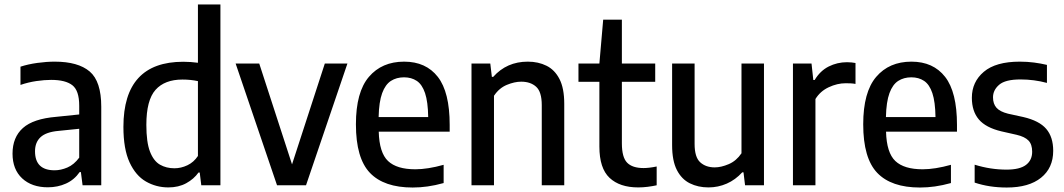

<svg xmlns="http://www.w3.org/2000/svg" viewBox="-20 -828 4754 858"><path d="M194 9Q122 9 79 -31Q36 -71 36 -141.5Q36 -214.5 82.5 -256Q129 -297.5 232 -306L334 -316.5V-356Q334 -423 303.5 -447Q273 -471 208.5 -471Q179 -471 142.8 -465.8Q106.5 -460.5 71.5 -448.5V-530Q105 -541 146.5 -546.8Q188 -552.5 224.5 -552.5Q329 -552.5 380.8 -508.5Q432.5 -464.5 432.5 -351V0H349L341.5 -59H336Q312 -24.5 275 -7.8Q238 9 194 9ZM136.5 -152Q136.5 -67 224 -67Q252 -67 281.2 -79.5Q310.5 -92 334 -123.5V-252.5L240.5 -243Q186 -238 161.2 -215Q136.5 -192 136.5 -152Z M732.5 9.5Q678 9.5 632.2 -16.8Q586.5 -43 559 -102.5Q531.5 -162 531.5 -261Q531.5 -552 799 -552Q815.5 -552 832.5 -550.8Q849.5 -549.5 864.5 -547.5V-808H965V0H879.5L872.5 -57H867Q846.5 -28 812.2 -9.2Q778 9.5 732.5 9.5ZM759.5 -76Q789 -76 817.5 -89.5Q846 -103 864.5 -131V-465.5Q832 -472.5 795.5 -472.5Q716 -472.5 675 -426.5Q634 -380.5 634 -270Q634 -192.5 650.2 -150.5Q666.5 -108.5 694.8 -92.2Q723 -76 759.5 -76Z M1218 0 1033 -544H1138.5L1285 -93.5L1431.5 -544H1532.5L1347.5 0Z M1824 10Q1696 10 1633.2 -55.5Q1570.5 -121 1570.5 -272.5Q1570.5 -416.5 1628.5 -484.5Q1686.5 -552.5 1786 -552.5Q1883.5 -552.5 1936.5 -484.5Q1989.5 -416.5 1989.5 -270V-239.5H1672.5Q1675 -145.5 1714 -108.5Q1753 -71.5 1836 -71.5Q1891 -71.5 1962.5 -91.5V-10Q1924.5 0.5 1891 5.2Q1857.5 10 1824 10ZM1785.5 -482.5Q1752 -482.5 1727 -466.5Q1702 -450.5 1687.8 -411.8Q1673.5 -373 1672 -305H1893.5Q1892.5 -373 1879.5 -411.8Q1866.5 -450.5 1842.5 -466.5Q1818.5 -482.5 1785.5 -482.5Z M2087 0V-544H2171L2178 -484.5H2184Q2244.5 -552.5 2338.5 -552.5Q2385.5 -552.5 2422.2 -534.2Q2459 -516 2480.2 -474.8Q2501.5 -433.5 2501.5 -364V0H2401V-358Q2401 -417.5 2376 -440.2Q2351 -463 2309 -463Q2279.5 -463 2245 -448.8Q2210.5 -434.5 2187.5 -400V0Z M2832 9.5Q2749.5 9.5 2704 -33.2Q2658.5 -76 2658.5 -173V-462.5H2565V-544H2658.5L2675.5 -740H2759V-544H2908V-462.5H2759V-187.5Q2759 -125 2782.5 -101Q2806 -77 2856 -77Q2880.5 -77 2914.5 -84V0Q2896 4 2874.5 6.8Q2853 9.5 2832 9.5Z M3146 9.5Q3099.5 9.5 3062.8 -8.8Q3026 -27 3004.8 -68.2Q2983.5 -109.5 2983.5 -179.5V-544H3084V-185Q3084 -125.5 3109 -102.8Q3134 -80 3174 -80Q3202.5 -80 3236.5 -94.5Q3270.5 -109 3293.5 -143V-544H3394V0H3309.5L3302.5 -58H3297Q3266.5 -24.5 3227.8 -7.5Q3189 9.5 3146 9.5Z M3523.5 0V-544H3606.5L3614.5 -470.5H3620.5Q3645 -511.5 3683.2 -530.8Q3721.5 -550 3765 -550Q3775.5 -550 3785.2 -549Q3795 -548 3803 -546.5V-453Q3792 -455 3781.2 -455.5Q3770.5 -456 3759 -456Q3721.5 -456 3683.5 -438.2Q3645.5 -420.5 3624 -385.5V0Z M4091 10Q3963 10 3900.2 -55.5Q3837.5 -121 3837.5 -272.5Q3837.5 -416.5 3895.5 -484.5Q3953.5 -552.5 4053 -552.5Q4150.5 -552.5 4203.5 -484.5Q4256.5 -416.5 4256.5 -270V-239.5H3939.5Q3942 -145.5 3981 -108.5Q4020 -71.5 4103 -71.5Q4158 -71.5 4229.5 -91.5V-10Q4191.5 0.5 4158 5.2Q4124.5 10 4091 10ZM4052.5 -482.5Q4019 -482.5 3994 -466.5Q3969 -450.5 3954.8 -411.8Q3940.5 -373 3939 -305H4160.5Q4159.5 -373 4146.5 -411.8Q4133.5 -450.5 4109.5 -466.5Q4085.5 -482.5 4052.5 -482.5Z M4479 10Q4401 10 4335.5 -12V-92Q4406.5 -70 4478 -70Q4537 -70 4564.8 -91Q4592.5 -112 4592.5 -150Q4592.5 -183 4576 -200Q4559.5 -217 4523.5 -225.5L4455 -241Q4385.5 -257.5 4354.2 -294.2Q4323 -331 4323 -391Q4323 -462 4376.5 -507.2Q4430 -552.5 4537 -552.5Q4570.5 -552.5 4601 -548.5Q4631.5 -544.5 4658.5 -538V-457.5Q4601 -473 4540.5 -473Q4472.5 -473 4445 -449.2Q4417.5 -425.5 4417.5 -393Q4417.5 -364 4433 -346.5Q4448.5 -329 4484.5 -320L4553 -305Q4624 -288.5 4655.2 -252.2Q4686.5 -216 4686.5 -154Q4686.5 -77.5 4632.2 -33.8Q4578 10 4479 10Z"/></svg>

Font: Encode Sans SemiCondensed SemiCondensed Medium
Style: Regular
Weight: 500
Width: 4
Designer: Multiple Designers
Foundry: Impallari Type
Version: Version 3.000; ttfautohint (v1.8.3) -l 8 -r 50 -G 200 -x 14 